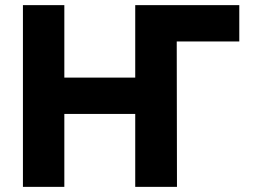

<svg xmlns="http://www.w3.org/2000/svg" viewBox="-20 -722 1012 741"><path d="M228.3 -282.2H501.9V-0.9H502.3H661.7H663L662.1 -561.9H903.5V-702.1H661.7H502.3H501.9V-422.5H228.3V-702.1H68.5V-0.9H228.3Z"/></svg>

Font: Hussar
Style: BdSuprExt
Weight: 700
Foundry: Cannot Into Space Fonts
Version: Version 2.00